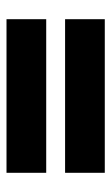

<svg xmlns="http://www.w3.org/2000/svg" viewBox="104 -525 342 590"><g transform="rotate(90 275.0 -230.0)"><path d="M39 -201H511V-79H39ZM39 -381H511V-259H39Z"/></g></svg>

Font: Ysabeau Heavy
Style: Regular
Weight: 800
Designer: Christian Thalmann (Catharsis Fonts)
Version: Version 0.003